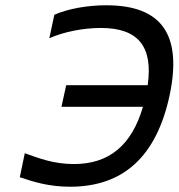

<svg xmlns="http://www.w3.org/2000/svg" viewBox="-20 -699 677 728"><path d="M186 -643 167 -554C221 -578 295 -593 362 -593C503 -593 561 -524 540 -376H231L213 -294H522C479 -147 393 -77 260 -77C183 -77 128 -99 74 -118L55 -27C106 -10 164 9 246 9C447 9 573 -105 623 -337C672 -568 593 -679 383 -679C312 -679 238 -666 186 -643Z"/></svg>

Font: LT Wave Mono
Style: Italic
Weight: 400
Designer: Daniel Lyons
Version: Version 2.5 (Glyphs App)